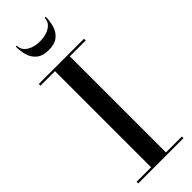

<svg xmlns="http://www.w3.org/2000/svg" viewBox="-317 -1001 1024 1024"><g transform="rotate(-45 195.0 -489.0)"><path d="M24.5 0V-12.5H134V-737.5H24.5V-750H366V-737.5H246V-12.5H366V0ZM190.5 -840Q146.5 -840 122 -859.5Q97.5 -879 88 -910.5Q78.5 -942 78.5 -977.5H86Q86 -953.5 101 -937.5Q116 -921.5 140 -913.8Q164 -906 190.5 -906Q217.5 -906 241.5 -913.8Q265.5 -921.5 280.8 -937.5Q296 -953.5 296 -977.5H304Q304 -942 294.2 -910.5Q284.5 -879 259.8 -859.5Q235 -840 190.5 -840Z"/></g></svg>

Font: Bodoni Moda 18pt Medium
Style: Regular
Weight: 500
Designer: Owen Earl
Foundry: indestructible type
Version: Version 2.004